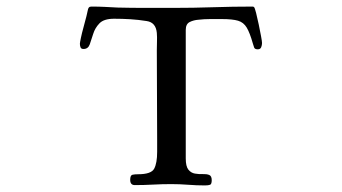

<svg xmlns="http://www.w3.org/2000/svg" viewBox="-20 -562 1040 584"><path d="M777 -431Q777 -425 774.5 -418.5Q772 -412 764 -412Q755 -412 753 -417.5Q751 -423 749 -430Q740 -462 730.5 -478Q721 -494 704 -499Q687 -504 655 -504Q637 -504 619 -504Q601 -504 584 -502Q569 -501 557 -495Q545 -489 545 -471V-80Q545 -56 553 -46Q561 -36 573 -34Q585 -32 596.5 -32.5Q608 -33 616 -30Q624 -27 624 -14Q624 -2 619 0Q614 2 603 2Q578 2 552.5 0Q527 -2 501 -2Q473 -2 445.5 -0.5Q418 1 390 1Q376 1 376 -15Q376 -29 383 -30.5Q390 -32 400 -32Q440 -32 449 -49Q458 -66 458 -100V-139Q458 -207 457.5 -274.5Q457 -342 457 -409Q457 -423 457.5 -436Q458 -449 457 -462Q454 -494 426 -498Q401 -502 376.5 -503.5Q352 -505 327 -505Q296 -505 282.5 -491Q269 -477 263.5 -459Q258 -441 253 -427Q248 -413 234 -413Q227 -413 225 -418Q223 -423 223 -429Q223 -432 226 -446.5Q229 -461 234 -479Q239 -497 243 -513Q247 -529 248 -535Q250 -540 252.5 -541Q255 -542 260 -542Q280 -542 299.5 -541Q319 -540 338 -539Q380 -538 422.5 -538Q465 -538 507 -538Q568 -538 628 -540Q688 -542 749 -542Q751 -542 753 -540Q755 -538 759 -522.5Q763 -507 767 -487.5Q771 -468 774 -452Q777 -436 777 -431Z"/></svg>

Font: Kaisei HarunoUmi
Style: Regular
Weight: 400
Designer: Font-Kai, 金井和夫
Foundry: KAZUO KANAI
Version: Version 5.003